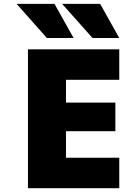

<svg xmlns="http://www.w3.org/2000/svg" viewBox="-20 -990 710 1010"><path d="M67.4 -969.7H266.6L367.2 -790H226.6ZM127 0V-730.5H607.4V-570.3H327.1V-450.2H586.9V-299.8H327.1V-160.2H607.4V0ZM306.6 -969.7H506.8L607.4 -790H466.8Z"/></svg>

Font: GenEi M Gothic v2 Black
Style: Regular
Weight: 900
Version: Version 2.0